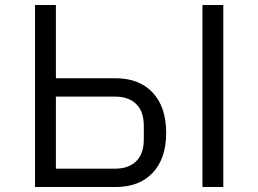

<svg xmlns="http://www.w3.org/2000/svg" viewBox="-20 -753 1040 773"><path d="M121 0V-733H205V-438H444Q541 -438 595 -380Q649 -322 649 -218Q649 -115 595 -57.5Q541 0 444 0ZM879 0H795V-733H879ZM444 -74Q498 -74 528.5 -104Q559 -134 559 -192V-246Q559 -304 528.5 -334Q498 -364 444 -364H205V-74Z"/></svg>

Font: IBM Plex Sans JP
Style: Regular
Weight: 400
Designer: Mike Abbink; Paul van der Laan; Pieter van Rosmalen; Wujin Sim; Yejin Wi; Jinhee Kim; Boomi Park; Yona Kim; Kichan Ma
Foundry: Sandoll Inc.
Version: Version 1.000